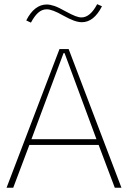

<svg xmlns="http://www.w3.org/2000/svg" viewBox="-20 -880 600 900"><path d="M117.7 -200.7H442.4L518.1 0H549.3L301.8 -649.9H258.8L10.7 0H42ZM277.8 -630.9H282.7L432.1 -227.5H127.4ZM103 -784.2 125 -773.9Q141.6 -805.2 159.4 -820.8Q177.2 -836.4 199.2 -836.4Q225.1 -836.4 275.4 -807.6Q305.2 -791 326.2 -783.4Q347.2 -775.9 363.8 -775.9Q419.9 -775.9 458 -850.6L435.5 -860.4Q402.8 -798.3 361.8 -798.3Q349.6 -798.3 333 -804.7Q316.4 -811 287.6 -826.7Q254.9 -845.2 234.9 -852.1Q214.8 -858.9 198.7 -858.9Q170.4 -858.9 146.2 -840.3Q122.1 -821.8 103 -784.2Z"/></svg>

Font: Estedad VF
Style: Regular
Weight: 100
Designer: Amin Abedi
Version: Version 7.3